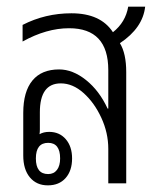

<svg xmlns="http://www.w3.org/2000/svg" viewBox="-20 -552 471 578"><path d="M124 6Q90 6 70 -18Q50 -42 50 -84V-212Q50 -276 77.5 -309.5Q105 -343 158 -343Q199 -343 239 -311Q279 -279 304 -225H306V-341Q306 -467 188 -467Q120 -467 48 -427V-477Q116 -512 195 -512Q283 -512 320 -455Q358 -485 366 -532H417Q410 -468 341 -422Q360 -391 360 -335V0H306V-104Q306 -152 285 -197.5Q264 -243 231.5 -272Q199 -301 163 -301Q100 -301 100 -214V-162Q100 -155 99 -148Q111 -155 128 -155Q159 -155 178 -133Q197 -111 197 -75Q197 -38 177.5 -16Q158 6 124 6ZM125 -28Q142 -28 151.5 -40.5Q161 -53 161 -75Q161 -122 125 -122Q88 -122 88 -75Q88 -28 125 -28Z"/></svg>

Font: Noto Sans Thai Looped UI Narrow Light
Style: Regular
Weight: 300
Width: 4
Designer: Cadson Demak Team
Foundry: Cadson Demak Co., Ltd.
Version: Version 1.000